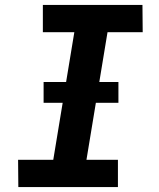

<svg xmlns="http://www.w3.org/2000/svg" viewBox="-20 -755 640 775"><path d="M456 0H54L53 -110H195L280 -625H153V-735H555L556 -625H414L329 -110H456ZM458 -340H156V-424H458Z"/></svg>

Font: Iosevka XBd Ex Obl
Style: Regular
Weight: 800
Width: 7
Italic angle: -9°
Monospace: yes
Designer: Belleve Invis
Foundry: Belleve Invis
Version: Version 32.5.0; ttfautohint (v1.8.4)